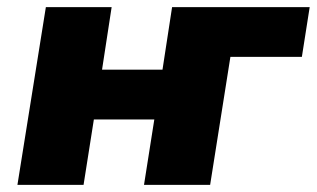

<svg xmlns="http://www.w3.org/2000/svg" viewBox="-20 -520 891 540"><path d="M29 0 109 -500H294L267 -324H437L464 -500H851L829 -360H628L571 0H385L414 -184H244L215 0Z"/></svg>

Font: Nunito Sans 9pt Black
Style: Italic
Weight: 900
Italic angle: -9°
Version: Version 3.101;gftools[0.9.27]